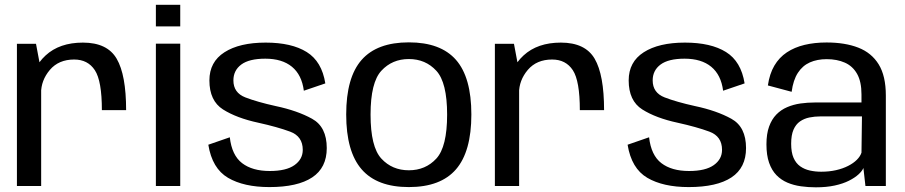

<svg xmlns="http://www.w3.org/2000/svg" viewBox="-20 -775 3769 800"><path d="M404.5 -316H505.5Q505.5 -463 466.2 -530.2Q427 -597.5 325.5 -597.5Q228 -597.5 170 -544Q112 -490.5 112 -414.5L151 -386Q151 -440.5 187.8 -483.8Q224.5 -527 289 -527Q346 -527 375.2 -482.5Q404.5 -438 404.5 -316ZM50.5 0H151.5V-478L130 -592.5H50.5Z M629.5 0H731V-593H629.5ZM629.5 -755V-665H731V-755Z M1102.5 4.5Q1220 4.5 1280.8 -35.8Q1341.5 -76 1341.5 -158Q1341.5 -246.5 1280.2 -280.2Q1219 -314 1129 -333Q1052 -350 1002.2 -369.2Q952.5 -388.5 952.5 -440Q952.5 -481.5 985.2 -506Q1018 -530.5 1085.5 -530.5Q1155.5 -530.5 1196.5 -496.8Q1237.5 -463 1246 -397L1335.5 -427.5Q1321 -519 1258 -558.2Q1195 -597.5 1087 -597.5Q978 -597.5 915.2 -557.2Q852.5 -517 852.5 -440Q852.5 -355 909.2 -319Q966 -283 1057 -263.5Q1136 -246 1188.8 -226.5Q1241.5 -207 1241.5 -150.5Q1241.5 -111.5 1207 -87Q1172.5 -62.5 1104 -62.5Q1031.5 -62.5 988.8 -95.2Q946 -128 937.5 -203L848 -172Q864 -73 930 -34.2Q996 4.5 1102.5 4.5Z M1683.5 4.5Q1816 4.5 1880 -69.5Q1944 -143.5 1944 -298Q1944 -452.5 1880 -525.5Q1816 -598.5 1683.5 -598.5Q1551 -598.5 1486.8 -525.5Q1422.5 -452.5 1422.5 -298Q1422.5 -143.5 1486.8 -69.5Q1551 4.5 1683.5 4.5ZM1683.5 -65.5Q1614 -65.5 1569 -114.2Q1524 -163 1524 -297.5Q1524 -431.5 1569 -480.2Q1614 -529 1683.5 -529Q1753 -529 1798 -480.2Q1843 -431.5 1843 -297.5Q1843 -163 1798 -114.2Q1753 -65.5 1683.5 -65.5Z M2396 -316H2497Q2497 -463 2457.8 -530.2Q2418.5 -597.5 2317 -597.5Q2219.5 -597.5 2161.5 -544Q2103.5 -490.5 2103.5 -414.5L2142.5 -386Q2142.5 -440.5 2179.2 -483.8Q2216 -527 2280.5 -527Q2337.5 -527 2366.8 -482.5Q2396 -438 2396 -316ZM2042 0H2143V-478L2121.5 -592.5H2042Z M2849.5 4.5Q2967 4.5 3027.8 -35.8Q3088.5 -76 3088.5 -158Q3088.5 -246.5 3027.2 -280.2Q2966 -314 2876 -333Q2799 -350 2749.2 -369.2Q2699.5 -388.5 2699.5 -440Q2699.5 -481.5 2732.2 -506Q2765 -530.5 2832.5 -530.5Q2902.5 -530.5 2943.5 -496.8Q2984.5 -463 2993 -397L3082.5 -427.5Q3068 -519 3005 -558.2Q2942 -597.5 2834 -597.5Q2725 -597.5 2662.2 -557.2Q2599.5 -517 2599.5 -440Q2599.5 -355 2656.2 -319Q2713 -283 2804 -263.5Q2883 -246 2935.8 -226.5Q2988.5 -207 2988.5 -150.5Q2988.5 -111.5 2954 -87Q2919.5 -62.5 2851 -62.5Q2778.5 -62.5 2735.8 -95.2Q2693 -128 2684.5 -203L2595 -172Q2611 -73 2677 -34.2Q2743 4.5 2849.5 4.5Z M3379.5 5.5Q3423.5 5.5 3458 -2Q3492.5 -9.5 3517.2 -22Q3542 -34.5 3557.2 -48.5Q3572.5 -62.5 3577.5 -75L3586 0H3671V-377Q3671 -458.5 3641.2 -506.8Q3611.5 -555 3556.2 -576.5Q3501 -598 3424 -598Q3374 -598 3332.2 -588Q3290.5 -578 3258.5 -556.8Q3226.5 -535.5 3206.5 -501.5Q3186.5 -467.5 3179.5 -419L3278.5 -392.5Q3285 -441.5 3304.5 -471.5Q3324 -501.5 3354.5 -515Q3385 -528.5 3424.5 -528.5Q3467.5 -528.5 3500.2 -514Q3533 -499.5 3551.2 -467.2Q3569.5 -435 3569.5 -381.5V-348H3376Q3344.5 -348 3315 -343.8Q3285.5 -339.5 3259.8 -328.5Q3234 -317.5 3214.8 -297.8Q3195.5 -278 3184.5 -247.5Q3173.5 -217 3173.5 -173.5Q3173.5 -128.5 3184.5 -97Q3195.5 -65.5 3215.2 -45.2Q3235 -25 3261 -14Q3287 -3 3317.2 1.2Q3347.5 5.5 3379.5 5.5ZM3401.5 -59.5Q3377 -59.5 3354.5 -64.5Q3332 -69.5 3314.2 -82Q3296.5 -94.5 3286.5 -117.2Q3276.5 -140 3276.5 -176Q3276.5 -212 3286.2 -234.5Q3296 -257 3313.2 -269Q3330.5 -281 3352.5 -285.5Q3374.5 -290 3399 -290H3571.5L3569.5 -139Q3564.5 -123.5 3550.2 -109.2Q3536 -95 3514 -83.8Q3492 -72.5 3463.5 -66Q3435 -59.5 3401.5 -59.5Z"/></svg>

Font: Anybody UltraCondensed Thin
Style: Regular
Weight: 400
Version: Version 1.111